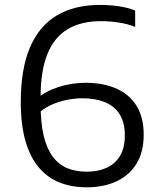

<svg xmlns="http://www.w3.org/2000/svg" viewBox="-20 -770 652 799"><path d="M340.5 9.5Q278.5 9.5 228 -10.5Q177.5 -30.5 141.5 -73Q105.5 -115.5 86 -183Q66.5 -250.5 66.5 -345.5Q66.5 -482.5 104.5 -572Q142.5 -661.5 216 -705.5Q289.5 -749.5 396.5 -749.5Q435 -749.5 472.8 -744.2Q510.5 -739 542.5 -726V-658Q510.5 -671 472.5 -676.5Q434.5 -682 400.5 -682Q317 -682 261 -648.2Q205 -614.5 177 -544.5Q149 -474.5 149 -366.5V-336.5Q149 -257.5 162.2 -203.5Q175.5 -149.5 200.5 -116.8Q225.5 -84 261 -69.8Q296.5 -55.5 341 -55.5Q387.5 -55.5 423.2 -71.5Q459 -87.5 479.2 -121Q499.5 -154.5 499.5 -206.5Q499.5 -259.5 478.2 -293.8Q457 -328 417.2 -344.5Q377.5 -361 322 -361Q291 -361 256.5 -354Q222 -347 190 -332Q158 -317 134 -293V-359.5Q169 -390.5 224 -408Q279 -425.5 335.5 -425.5Q409 -425.5 463.5 -401.8Q518 -378 548 -330Q578 -282 578 -209Q578 -138 548.2 -89.2Q518.5 -40.5 465 -15.5Q411.5 9.5 340.5 9.5Z"/></svg>

Font: Encode Sans SemiExpanded
Style: Regular
Weight: 400
Width: 6
Designer: Multiple Designers
Foundry: Impallari Type
Version: Version 3.002